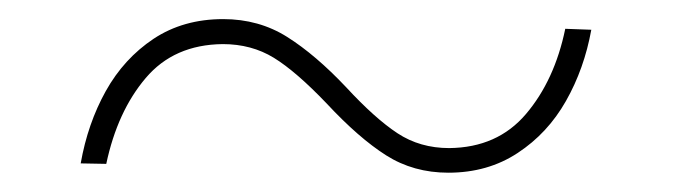

<svg xmlns="http://www.w3.org/2000/svg" viewBox="-20 -398 709 202"><path d="M602.1 -366.7Q594.7 -325.7 575.4 -291.7Q556.2 -257.8 524.7 -237.1Q493.2 -216.3 451.7 -216.3Q415 -216.3 386.2 -234.6Q357.4 -252.9 323.7 -289.1Q291.5 -322.8 268.1 -337.2Q244.6 -351.6 214.4 -351.6Q163.1 -351.1 133.3 -315.9Q103.5 -280.8 91.8 -225.6L64.9 -226.1Q72.3 -268.1 91.3 -302.2Q110.4 -336.4 141.6 -357.2Q172.9 -377.9 214.8 -377.9Q252.4 -377.9 282.2 -359.1Q312 -340.3 344.2 -306.2Q374.5 -273.4 398.2 -257.8Q421.9 -242.2 452.6 -242.2Q503.4 -242.7 533.4 -278.1Q563.5 -313.5 574.7 -367.7Z"/></svg>

Font: Mardoto Thin
Style: Italic
Weight: 250
Italic angle: -12°
Designer: Christian Robertson, Vahan Hovhannisyan
Foundry: Google
Version: Version 1.000